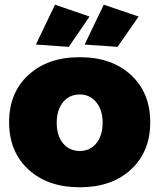

<svg xmlns="http://www.w3.org/2000/svg" viewBox="-20 -796 683 823"><path d="M215.8 -775.9 363.8 -725.1 274.9 -595.2 133.8 -605ZM424.8 -775.9 574.2 -725.1 483.9 -595.2 342.8 -605ZM624 -272Q624 -146 541.5 -69.6Q459 6.8 321.8 6.8Q184.6 6.8 101.8 -69.6Q19 -146 19 -272Q19 -398.4 101.8 -474.6Q184.6 -550.8 321.8 -550.8Q459 -550.8 541.5 -474.6Q624 -398.4 624 -272ZM321.8 -391.1Q276.9 -391.1 250 -357.7Q223.1 -324.2 223.1 -270Q223.1 -214.8 250 -181.9Q276.9 -148.9 321.8 -148.9Q366.2 -148.9 393.1 -182.1Q419.9 -215.3 419.9 -270Q419.9 -324.2 392.8 -357.7Q365.7 -391.1 321.8 -391.1Z"/></svg>

Font: Montserrat arm ExtraBold
Style: Regular
Weight: 800
Designer: Julieta Ulanovsky
Foundry: Julieta Ulanovsky
Version: Version 6.000;PS 006.000;hotconv 1.0.88;makeotf.lib2.5.64775